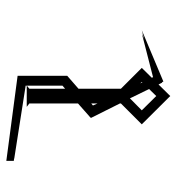

<svg xmlns="http://www.w3.org/2000/svg" viewBox="5 -536 566 616"><g transform="rotate(90 288.0 -228.0)"><path d="M76.7 -399.9 241.7 -469.2 243.7 -464.8 245.1 -465.3 251 -453.6 288.1 -491.2 378.9 -399.9 312 -333V-329.6L358.4 -236.8L356.9 -235.4V-234.9L312 -195.3V-39.1L322.8 -30.8H254.9V-27.3L488.8 9.3V9.8L496.1 10.7V34.7L223.1 -1.5V-160.6L264.6 -196.8V-333L197.8 -399.9L229.5 -432.1L227.5 -436L86.9 -399.9L106 -407.7ZM288.1 -446.3 265.6 -423.3 293 -367.2 295.4 -361.8 334 -399.9ZM242.7 -399.9 247.6 -395 244.1 -401.9ZM312 -257.8V-237.8L318.4 -243.2ZM254.9 -145.5V-31.2L264.6 -39.1V-153.8Z"/></g></svg>

Font: Vazir Light WOL-UI
Style: Light-WOL-UI
Weight: 300
Designer: Saber Rastikerdar
Foundry: Saber Rastikerdar
Version: Version 30.1.0